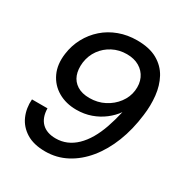

<svg xmlns="http://www.w3.org/2000/svg" viewBox="-169 -838 928 977"><g transform="rotate(30 295.0 -350.0)"><path d="M233 12Q165 12 121.5 -15Q78 -42 58.5 -86.5Q39 -131 43 -184H134Q135 -130 164 -101Q193 -72 246 -72Q280 -72 309.5 -84.5Q339 -97 364.5 -121.5Q390 -146 410.5 -181Q431 -216 446.5 -260.5Q462 -305 474 -358Q453 -328 421 -303.5Q389 -279 349.5 -265Q310 -251 264 -251Q203 -251 156.5 -278Q110 -305 87 -354Q64 -403 73 -469Q80 -521 104 -565.5Q128 -610 165.5 -643Q203 -676 252 -694Q301 -712 357 -712Q430 -712 476.5 -685.5Q523 -659 547 -614.5Q571 -570 577 -514Q583 -458 575 -399Q564 -309 534.5 -234Q505 -159 460 -104Q415 -49 357.5 -18.5Q300 12 233 12ZM292 -336Q340 -336 379.5 -356.5Q419 -377 444.5 -411Q470 -445 475 -485Q480 -526 465.5 -557.5Q451 -589 420.5 -607Q390 -625 347 -625Q302 -625 264.5 -605.5Q227 -586 203 -552.5Q179 -519 173 -476Q168 -434 179.5 -403Q191 -372 219.5 -354Q248 -336 292 -336Z"/></g></svg>

Font: DM Sans 36pt Medium
Style: Italic
Weight: 500
Italic angle: -10°
Designer: Colophon Foundry, Jonny Pinhorn
Foundry: Colophon Foundry
Version: Version 4.004;gftools[0.9.30]